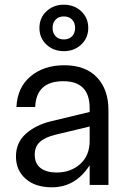

<svg xmlns="http://www.w3.org/2000/svg" viewBox="-20 -788 540 818"><path d="M201 10Q130 10 89 -26.5Q48 -63 48 -121Q48 -180 89.5 -217.5Q131 -255 196 -271L362 -311V-327Q362 -442 250 -442Q134 -442 130 -332H50Q54 -416 110.5 -463Q167 -510 254 -510Q344 -510 393 -458.5Q442 -407 442 -319V0H362V-84Q302 10 201 10ZM128 -129Q128 -91 153 -72Q178 -53 221 -53Q281 -53 321.5 -89Q362 -125 362 -188V-249L216 -214Q171 -203 149.5 -183Q128 -163 128 -129ZM178 -598Q148 -626 148 -669Q148 -712 178 -740Q208 -768 252 -768Q296 -768 326 -740Q356 -712 356 -669Q356 -626 326 -598Q296 -570 252 -570Q208 -570 178 -598ZM217 -704.5Q204 -691 204 -669Q204 -647 217 -633.5Q230 -620 252 -620Q274 -620 287 -633.5Q300 -647 300 -669Q300 -691 287 -704.5Q274 -718 252 -718Q230 -718 217 -704.5Z"/></svg>

Font: TASA Orbiter Display
Style: Regular
Weight: 400
Designer: Weizhong Zhang
Version: Version 1.000;Glyphs 3.1.2 (3151)